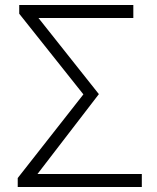

<svg xmlns="http://www.w3.org/2000/svg" viewBox="-20 -749 630 769"><path d="M51 0H548V-52H130L376 -372L134 -677H514V-729H57V-694L314 -371L51 -36Z"/></svg>

Font: Noto Sans TC Light
Style: Regular
Weight: 300
Designer: Ryoko NISHIZUKA 西塚涼子 (kana, bopomofo & ideographs); Paul D. Hunt (Latin, Greek & Cyrillic); Sandoll Communications 산돌커뮤니
Foundry: Adobe
Version: Version 2.004;hotconv 1.0.118;makeotfexe 2.5.65603